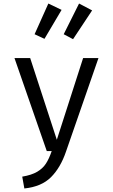

<svg xmlns="http://www.w3.org/2000/svg" viewBox="-20 -856 640 1088"><path d="M354 3Q323 94 269 148Q215 202 118 212L106 145Q159 136 190.5 117.5Q222 99 240 71.5Q258 44 273 0H245L62 -527H151L302 -64L451 -527H538ZM254 -836 329 -800 232 -636 176 -662ZM428 -836 502 -797 394 -634 341 -662Z"/></svg>

Font: FiraDG Mono
Style: Regular
Weight: 400
Designer: Carrois Corporate & Edenspiekermann AG
Foundry: Carrois Corporate GbR & Edenspiekermann AG
Version: Version 3.206